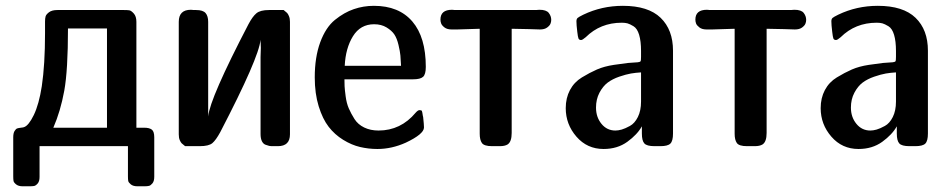

<svg xmlns="http://www.w3.org/2000/svg" viewBox="-20 -507 3292 666"><path d="M25.9 -30.8Q25.9 -44.9 30.5 -52.5Q35.2 -60.1 39.6 -61.5Q43.9 -63 52.5 -64Q61 -64.9 63 -65.9Q79.1 -70.8 97.2 -107.9Q115.2 -145 125 -208Q136.2 -283.2 136.2 -392.1V-432.1Q136.2 -443.4 138.2 -450.2Q140.1 -457 150.1 -464.6Q160.2 -472.2 179.2 -472.2H410.2Q422.4 -472.2 428.7 -471.2Q435.1 -470.2 444.1 -460.2Q453.1 -450.2 453.1 -431.2V-64H480Q498 -64 506.6 -57.4Q515.1 -50.8 515.1 -30.8V106Q515.1 121.1 509 128.7Q502.9 136.2 497.1 137.7Q491.2 139.2 480 139.2H457Q441.9 139.2 433.8 132.6Q425.8 126 424.8 120.6Q423.8 115.2 423.8 104V0H117.2V106.9Q117.2 122.1 110.6 129.6Q104 137.2 97.9 138.2Q91.8 139.2 81.1 139.2H59.1Q43.9 139.2 35.9 132.6Q27.8 126 26.9 120.6Q25.9 115.2 25.9 104ZM165 -64H351.1V-408.2H215.8Q215.8 -263.2 202.9 -192.1Q189.9 -121.1 165 -64Z M600.1 -41V-431.2Q600.1 -473.1 642.1 -473.1Q644 -473.1 647 -472.7Q649.9 -472.2 651.9 -472.2H660.2Q684.1 -472.2 693.1 -461.7Q702.1 -451.2 702.1 -431.2V-103Q708 -166 841.8 -422.9Q856 -449.7 869.4 -460.9Q882.8 -472.2 913.1 -472.2H963.9Q972.7 -465.3 975.8 -462.2Q979 -459 982.4 -450.9Q985.8 -442.9 985.8 -431.2V-41Q985.8 0 943.8 0H925.8Q918 0 913.6 -1Q909.2 -2 901.1 -4.9Q893.1 -7.8 888.4 -17.3Q883.8 -26.9 883.8 -42V-309.1Q883.8 -314 884.3 -325Q884.8 -335.9 884.8 -341.1Q884.8 -346.2 884.3 -355Q883.8 -363.8 883.8 -369.1Q877.9 -306.2 744.1 -48.8Q729 -21 716.6 -10.5Q704.1 0 672.9 0H622.1Q613.3 -6.8 610.1 -10Q606.9 -13.2 603.5 -21Q600.1 -28.8 600.1 -41Z M1071.8 -238.8Q1071.8 -308.6 1090.8 -360.4Q1109.9 -412.1 1141.8 -438Q1173.8 -463.9 1207.3 -475.3Q1240.7 -486.8 1276.9 -486.8Q1363.8 -486.8 1410.4 -432.4Q1457 -377.9 1457 -274.9Q1457 -249 1447.5 -240.5Q1438 -231.9 1413.1 -231.9H1174.8Q1174.8 -218.8 1175.3 -207.8Q1175.8 -196.8 1179 -172.9Q1182.1 -148.9 1189.9 -130.9Q1197.8 -112.8 1209.7 -94Q1221.7 -75.2 1243.4 -64.7Q1265.1 -54.2 1293 -54.2Q1370.1 -54.2 1421.9 -116.2Q1429.7 -125 1435.1 -125Q1441.9 -125 1443.4 -122.1Q1444.8 -119.1 1446.8 -105Q1447.8 -102.1 1447.8 -101.1Q1450.7 -74.2 1450.7 -64.9Q1450.7 -42 1387.7 -12.2Q1338.9 9.8 1289.1 9.8Q1258.3 9.8 1229 2.9Q1199.7 -3.9 1170.4 -22Q1141.1 -40 1120.1 -67.1Q1099.1 -94.2 1085.4 -138.4Q1071.8 -182.6 1071.8 -238.8ZM1175.8 -278.8H1371.1Q1370.1 -300.8 1368.9 -314.5Q1367.7 -328.1 1362.3 -351.1Q1356.9 -374 1347.9 -387.5Q1338.9 -400.9 1320.8 -411.9Q1302.7 -422.9 1277.8 -422.9Q1230 -422.9 1204.3 -381.3Q1178.7 -339.8 1175.8 -278.8Z M1507.8 -439Q1507.8 -473.1 1547.9 -473.1Q1549.8 -473.1 1552.7 -472.7Q1555.7 -472.2 1557.1 -472.2H1839.8Q1841.8 -472.2 1845.5 -472.7Q1849.1 -473.1 1851.1 -473.1Q1875 -473.1 1883.5 -462.2Q1892.1 -451.2 1892.1 -438Q1892.1 -431.2 1889.4 -424.6Q1886.7 -418 1877.7 -411.4Q1868.7 -404.8 1853 -404.8Q1852.1 -404.8 1814.9 -406Q1777.8 -407.2 1754.9 -407.2V-45.9Q1754.9 -15.1 1740.7 -5.9Q1731 0 1713.9 0H1687Q1659.2 0 1651.6 -11Q1644 -22 1644 -43V-407.2Q1630.9 -407.2 1605 -406Q1579.1 -404.8 1565.9 -404.8H1546.9Q1530.8 -404.8 1521.7 -411.9Q1512.7 -418.9 1510.3 -425.5Q1507.8 -432.1 1507.8 -439Z M1942.4 -131.8Q1942.4 -167 1957 -194.6Q1971.7 -222.2 1998.5 -238.5Q2025.4 -254.9 2050.5 -265.9Q2075.7 -276.9 2109.6 -282Q2143.6 -287.1 2158.4 -288.6Q2173.3 -290 2192.4 -291Q2200.2 -292 2201.9 -294.4Q2203.6 -296.9 2203.6 -310.1V-330.1Q2203.6 -364.3 2197 -386.2Q2190.4 -408.2 2177.5 -416Q2164.6 -423.8 2156.5 -426Q2148.4 -428.2 2136.7 -428.2Q2062.5 -428.2 2011.7 -377.9Q2000.5 -368.2 1995.6 -368.2Q1988.8 -368.2 1986.6 -373.5Q1984.4 -378.9 1982.4 -397Q1979.5 -420.9 1979.5 -433.1Q1979.5 -440.9 1983.4 -444.6Q1987.3 -448.2 2003.4 -456.1Q2067.4 -486.8 2140.6 -486.8Q2228.5 -486.8 2271.5 -445.3Q2314.5 -403.8 2314.5 -331.1V-43.9Q2314.5 -18.1 2305.4 -9Q2296.4 0 2270.5 0H2250.5Q2223.6 0 2215.1 -9.5Q2206.5 -19 2206.5 -43.9V-68.8Q2190.4 -40 2156 -15.1Q2121.6 9.8 2073.7 9.8Q2016.6 9.8 1979.5 -33Q1942.4 -75.7 1942.4 -131.8ZM2047.4 -133.8Q2047.4 -100.6 2066.4 -77.4Q2085.4 -54.2 2114.7 -54.2Q2124.5 -54.2 2136.5 -57.6Q2148.4 -61 2165 -70.1Q2181.6 -79.1 2192.6 -101.1Q2203.6 -123 2203.6 -154.8V-255.9Q2185.5 -254.9 2168.5 -252Q2151.4 -249 2127.9 -241Q2104.5 -232.9 2087.9 -220.5Q2071.3 -208 2059.3 -185.3Q2047.4 -162.6 2047.4 -133.8Z M2392.1 -439Q2392.1 -473.1 2432.1 -473.1Q2434.1 -473.1 2437 -472.7Q2439.9 -472.2 2441.4 -472.2H2724.1Q2726.1 -472.2 2729.7 -472.7Q2733.4 -473.1 2735.4 -473.1Q2759.3 -473.1 2767.8 -462.2Q2776.4 -451.2 2776.4 -438Q2776.4 -431.2 2773.7 -424.6Q2771 -418 2762 -411.4Q2752.9 -404.8 2737.3 -404.8Q2736.3 -404.8 2699.2 -406Q2662.1 -407.2 2639.2 -407.2V-45.9Q2639.2 -15.1 2625 -5.9Q2615.2 0 2598.1 0H2571.3Q2543.5 0 2535.9 -11Q2528.3 -22 2528.3 -43V-407.2Q2515.1 -407.2 2489.3 -406Q2463.4 -404.8 2450.2 -404.8H2431.2Q2415 -404.8 2406 -411.9Q2397 -418.9 2394.5 -425.5Q2392.1 -432.1 2392.1 -439Z M2826.7 -131.8Q2826.7 -167 2841.3 -194.6Q2856 -222.2 2882.8 -238.5Q2909.7 -254.9 2934.8 -265.9Q2960 -276.9 2993.9 -282Q3027.8 -287.1 3042.7 -288.6Q3057.6 -290 3076.7 -291Q3084.5 -292 3086.2 -294.4Q3087.9 -296.9 3087.9 -310.1V-330.1Q3087.9 -364.3 3081.3 -386.2Q3074.7 -408.2 3061.8 -416Q3048.8 -423.8 3040.8 -426Q3032.7 -428.2 3021 -428.2Q2946.8 -428.2 2896 -377.9Q2884.8 -368.2 2879.9 -368.2Q2873 -368.2 2870.8 -373.5Q2868.7 -378.9 2866.7 -397Q2863.8 -420.9 2863.8 -433.1Q2863.8 -440.9 2867.7 -444.6Q2871.6 -448.2 2887.7 -456.1Q2951.7 -486.8 3024.9 -486.8Q3112.8 -486.8 3155.8 -445.3Q3198.7 -403.8 3198.7 -331.1V-43.9Q3198.7 -18.1 3189.7 -9Q3180.7 0 3154.8 0H3134.8Q3107.9 0 3099.4 -9.5Q3090.8 -19 3090.8 -43.9V-68.8Q3074.7 -40 3040.3 -15.1Q3005.9 9.8 2958 9.8Q2900.9 9.8 2863.8 -33Q2826.7 -75.7 2826.7 -131.8ZM2931.6 -133.8Q2931.6 -100.6 2950.7 -77.4Q2969.7 -54.2 2999 -54.2Q3008.8 -54.2 3020.8 -57.6Q3032.7 -61 3049.3 -70.1Q3065.9 -79.1 3076.9 -101.1Q3087.9 -123 3087.9 -154.8V-255.9Q3069.8 -254.9 3052.7 -252Q3035.6 -249 3012.2 -241Q2988.8 -232.9 2972.2 -220.5Q2955.6 -208 2943.6 -185.3Q2931.6 -162.6 2931.6 -133.8Z"/></svg>

Font: CMU Sans Serif Demi Condensed
Style: DemiCondensed
Weight: 600
Width: 3
Version: Version 0.7.0